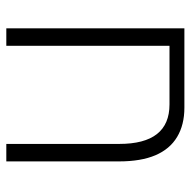

<svg xmlns="http://www.w3.org/2000/svg" viewBox="-18 -572 590 593"><g transform="rotate(90 276.5 -275.0)"><path d="M424 0V-349Q424 -504 302 -504H67V-550H312Q365 -550 402.5 -527.5Q440 -505 459 -460.5Q478 -416 478 -348V0ZM67 0V-537H121V0Z"/></g></svg>

Font: Assistant ExtraLight Light
Style: Regular
Weight: 300
Version: Version 3.000